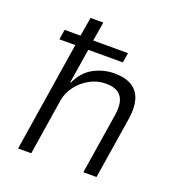

<svg xmlns="http://www.w3.org/2000/svg" viewBox="-128 -811 853 918"><g transform="rotate(20 298.5 -352.5)"><path d="M65 0 153 -558H72L80 -609H161L177 -705H242L226 -608H403L395 -558H219L191 -382H194Q222 -442 271 -468.5Q320 -495 376 -495Q433 -495 466.5 -473.5Q500 -452 511.5 -411.5Q523 -371 514 -315L464 0H397L446 -309Q452 -347 446 -375Q440 -403 418 -419Q396 -435 354 -435Q311 -435 273 -414Q235 -393 209.5 -359.5Q184 -326 177 -286L132 0Z"/></g></svg>

Font: Nunito Sans 7pt SemiCondensed Light
Style: Italic
Weight: 300
Width: 4
Italic angle: -9°
Designer: Vernon Adams
Foundry: Vernon Adams
Version: Version 3.101;gftools[0.9.27]